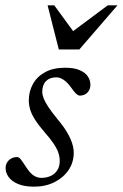

<svg xmlns="http://www.w3.org/2000/svg" viewBox="-20 -690 460 720"><path d="M44 -101Q51 -101 57.5 -93Q64 -85 78.5 -62.5Q93 -40 106.8 -31.5Q120.5 -23 134.5 -23Q154.5 -23 170.2 -30.2Q186 -37.5 195 -51.8Q204 -66 204 -86.5Q204 -101 199.2 -116Q194.5 -131 182.2 -149.8Q170 -168.5 147 -194.5Q124.5 -220.5 111.5 -241Q98.5 -261.5 93.2 -279Q88 -296.5 88 -313Q88 -347 103.5 -375Q119 -403 149.5 -419.5Q180 -436 224 -436Q257.5 -436 278.2 -427.2Q299 -418.5 309 -404Q319 -389.5 319 -372Q319 -360.5 314 -351.2Q309 -342 300 -336.8Q291 -331.5 279 -331.5Q274 -331.5 267 -337.2Q260 -343 246.5 -362Q233 -381 218.8 -390.5Q204.5 -400 191.5 -400Q166.5 -400 152.5 -385.8Q138.5 -371.5 138.5 -345.5Q138.5 -334.5 144 -320.5Q149.5 -306.5 162.2 -287.5Q175 -268.5 196.5 -242Q218.5 -216 231.5 -193.8Q244.5 -171.5 250.5 -152.8Q256.5 -134 256.5 -117Q256.5 -81 237 -52.2Q217.5 -23.5 184 -6.8Q150.5 10 108 10Q71.5 10 47.8 0Q24 -10 12.5 -26Q1 -42 1 -59.5Q1 -71 6.5 -80.5Q12 -90 21.8 -95.5Q31.5 -101 44 -101ZM420.5 -670 277.5 -504.5H200.5L158.5 -670H183.5L258.5 -567.5H246.5L384 -670Z"/></svg>

Font: Newsreader 16pt
Style: Italic
Weight: 400
Italic angle: -17°
Designer: Hugues Gentile
Foundry: Production Type
Version: Version 1.003